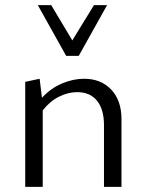

<svg xmlns="http://www.w3.org/2000/svg" viewBox="-20 -726 570 746"><path d="M280 -368Q244 -368 208.5 -350Q173 -332 146 -297V0H78V-408L134 -420L143 -346Q177 -383 220.5 -401.5Q264 -420 307 -420Q372 -420 412 -378Q452 -336 452 -263V0H384V-240Q384 -301 357 -334.5Q330 -368 280 -368ZM127 -706H179L261 -569L345 -706H396L286 -509H237Z"/></svg>

Font: LXGW Bright TC
Style: Regular
Weight: 400
Designer: Christian Thalmann (Catharsis Fonts)
Foundry: LXGW / Christian Thalmann (Catharsis Fonts) / Fontworks Inc.
Version: Version 5.501